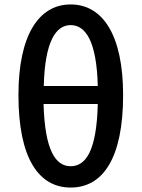

<svg xmlns="http://www.w3.org/2000/svg" viewBox="-20 -830 637 864"><path d="M298 14C443 14 534 -118 534 -402C534 -671 443 -810 298 -810C154 -810 63 -671 63 -402C63 -118 154 14 298 14ZM298 -82C232 -82 182 -149 176 -362H420C415 -149 365 -82 298 -82ZM177 -443C182 -645 232 -717 298 -717C365 -717 415 -645 420 -443Z"/></svg>

Font: Noto Sans CJK TC Medium
Style: Regular
Weight: 500
Designer: Ryoko NISHIZUKA 西塚涼子 (kana, bopomofo & ideographs); Paul D. Hunt (Latin, Greek & Cyrillic); Sandoll Communications 산돌커뮤니
Foundry: Adobe
Version: Version 2.004;hotconv 1.0.118;makeotfexe 2.5.65603